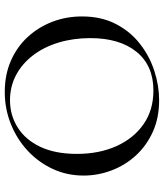

<svg xmlns="http://www.w3.org/2000/svg" viewBox="39 -715 688 806"><g transform="rotate(90 383.0 -312.0)"><path d="M366 12Q294 12 235.5 -13.5Q177 -39 135.5 -84Q94 -129 71.5 -187.5Q49 -246 49 -312Q49 -393 80.5 -454Q112 -515 164 -555.5Q216 -596 278 -616Q340 -636 401 -636Q475 -636 533.5 -609.5Q592 -583 633 -538Q674 -493 695.5 -436Q717 -379 717 -319Q717 -249 689 -189Q661 -129 612.5 -84Q564 -39 500.5 -13.5Q437 12 366 12ZM401 -10Q464 -10 515.5 -42.5Q567 -75 596.5 -137.5Q626 -200 626 -291Q626 -384 593.5 -456.5Q561 -529 501.5 -570.5Q442 -612 360 -612Q255 -612 197.5 -541Q140 -470 140 -347Q140 -276 158.5 -214.5Q177 -153 212 -107Q247 -61 295 -35.5Q343 -10 401 -10Z"/></g></svg>

Font: Cormorant Light Medium
Style: Regular
Weight: 500
Version: Version 4.000